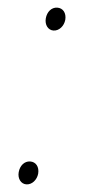

<svg xmlns="http://www.w3.org/2000/svg" viewBox="-20 -478 232 503"><path d="M49 5C64 6 77 -7 80 -23C83 -41 74 -54 59 -55C44 -56 32 -44 29 -27C26 -10 35 4 49 5ZM120 -398C135 -397 148 -410 151 -426C154 -444 145 -457 130 -458C115 -459 103 -447 100 -430C97 -413 106 -399 120 -398Z"/></svg>

Font: Fixel Text 20240404 Thin
Style: Italic
Weight: 100
Width: 4
Italic angle: -10°
Designer: AlfaBravo + MacPaw
Foundry: Kyrylo Tkachov, Marchela Mozhyna, Serhii Makarenko, Maria Weinstein, Zakhar Kryvoshyya
Version: Version 1.211;Glyphs 3.2 (3225)